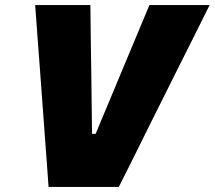

<svg xmlns="http://www.w3.org/2000/svg" viewBox="-20 -733 842 753"><path d="M170.5 0Q166.5 -53 162.2 -113.8Q158 -174.5 154 -225L137.5 -449.5Q133 -507.5 127.8 -578.5Q122.5 -649.5 118 -713H334.5Q335 -650.5 336 -580Q337 -509.5 338 -446.5L341 -208H355L455 -447.5Q481.5 -511 510 -579.2Q538.5 -647.5 566 -713H802Q770 -648.5 735 -578.5Q700 -508.5 670.5 -450L559 -226.5Q533 -173.5 502.8 -113.2Q472.5 -53 446 0Z"/></svg>

Font: Commissioner ExtraBold
Style: Italic
Weight: 800
Italic angle: -12°
Designer: Kostas Bartsokas
Foundry: Kostas Bartsokas
Version: Version 1.000; ttfautohint (v1.8.3)